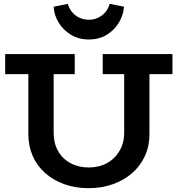

<svg xmlns="http://www.w3.org/2000/svg" viewBox="-20 -968 927 1002"><path d="M443 14Q372 14 314.5 -7Q257 -28 215 -65.5Q173 -103 150.5 -154.5Q128 -206 128 -267V-630H260V-274Q260 -221 283 -180Q306 -139 348 -116.5Q390 -94 443 -94Q497 -94 538.5 -117Q580 -140 604 -181Q628 -222 628 -275V-630H760V-267Q760 -206 736.5 -154.5Q713 -103 670.5 -65.5Q628 -28 570 -7Q512 14 443 14ZM7 -581V-686H370V-581ZM516 -581V-686H880V-581ZM443 -762Q390 -762 349.5 -787Q309 -812 285.5 -851Q262 -890 260 -933L334 -948Q341 -923 356.5 -904.5Q372 -886 394.5 -875.5Q417 -865 444 -865Q470 -865 492 -875.5Q514 -886 530 -904.5Q546 -923 552 -948L627 -933Q624 -890 601 -851Q578 -812 538 -787Q498 -762 443 -762Z"/></svg>

Font: BioRhyme
Style: Bold
Weight: 700
Designer: Aoife Mooney
Foundry: Aoife Mooney Type
Version: Version 1.600;gftools[0.9.33]